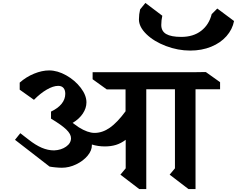

<svg xmlns="http://www.w3.org/2000/svg" viewBox="-20 -1277 1612 1306"><path d="M1274 -933Q1190 -933 1108.5 -964Q1027 -995 976 -1044.5Q925 -1094 925 -1145Q925 -1179 933 -1213L969 -1257L1084 -1170Q1077 -1139 1077 -1107Q1077 -1065 1110.5 -1045.5Q1144 -1026 1213 -1026Q1295 -1026 1348.5 -1067.5Q1402 -1109 1420 -1181L1458 -1219L1572 -1134Q1561 -1077 1520.5 -1031Q1480 -985 1416 -959Q1352 -933 1274 -933ZM1477 -718V-670H1310V9H1262L1134 -89L1170 -132V-670H975V9H927L799 -89L835 -132V-326Q803 -302 769 -291.5Q735 -281 693 -281Q647 -281 605 -294V-291Q606 -254 576 -218Q546 -182 498 -159Q450 -136 401 -136Q383 -136 357 -138.5Q331 -141 317 -144L82 -326L118 -371L175 -327Q222 -290 264 -272Q306 -254 348 -254Q396 -256 429.5 -279.5Q463 -303 463 -337Q463 -365 431 -396Q399 -427 327 -470V-518Q374 -540 399 -571Q424 -602 424 -639Q424 -665 411.5 -679Q399 -693 376 -693Q342 -693 298 -667.5Q254 -642 211 -598L114 -667V-715Q158 -754 212 -776Q266 -798 314 -798Q371 -798 430.5 -764.5Q490 -731 529 -680Q568 -629 568 -581Q568 -541 543 -504Q518 -467 474 -441Q496 -426 516 -411Q577 -373 623 -373Q677 -373 727.5 -408.5Q778 -444 834 -520V-669H706L610 -738V-786H1309L1380 -787Z"/></svg>

Font: Inknut Antiqua SemiBold
Style: Regular
Weight: 600
Designer: Claus Eggers Sørensen
Foundry: Claus Eggers Sørensen
Version: Version 1.003; ttfautohint (v1.8.2) -l 8 -r 50 -G 200 -x 14 